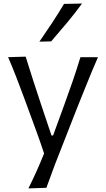

<svg xmlns="http://www.w3.org/2000/svg" viewBox="-20 -838 587 1063"><path d="M137.2 205.1Q161.6 156.7 183.1 108.4Q204.6 60.1 224.1 11.7Q207 -40.5 187.7 -93.8Q168.5 -147 149.9 -197.3L115.2 -291.5Q94.2 -348.1 71.8 -406.7Q49.3 -465.3 24.9 -521.5L122.1 -524.4Q143.1 -456.5 164.1 -391.4Q185.1 -326.2 208 -257.8L265.1 -87.9H273.9L335.9 -257.8Q360.4 -324.7 382.8 -389.9Q405.3 -455.1 425.3 -521.5H522.5Q503.9 -479 487.5 -439.7Q471.2 -400.4 452.4 -353.5Q433.6 -306.6 407.2 -241.2L349.6 -94.2Q309.6 5.9 283.2 75.4Q256.8 145 236.8 201.7ZM198.2 -607.4Q234.4 -659.7 268.8 -711.9Q303.2 -764.2 334.5 -816.4L434.1 -818.4Q395 -764.6 351.6 -712.6Q308.1 -660.6 263.2 -608.9Z"/></svg>

Font: Pinar DS4-Regular
Style: Regular
Weight: 400
Designer: Amin Abedi
Version: Version 2.000